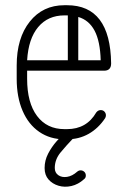

<svg xmlns="http://www.w3.org/2000/svg" viewBox="-20 -530 481 736"><path d="M383 -77Q357 -38 320 -17Q283 4 237 4H227Q172 4 130.5 -24.5Q89 -53 66.5 -105.5Q44 -158 44 -228V-279Q44 -384 94 -447Q144 -510 227 -510H237Q403 -510 406 -287Q406 -259 379 -259H84V-228Q84 -136 122 -85.5Q160 -35 227 -35H237Q312 -35 349 -99Q356 -108 366 -108Q375 -108 380.5 -102Q386 -96 386 -88Q386 -82 383 -77ZM227 -471Q164 -471 126.5 -426.5Q89 -382 84 -299H240V-471H237ZM366 -299Q364 -372 342.5 -412.5Q321 -453 280 -465V-299ZM276 128Q282 123 289 123Q297 123 303 128.5Q309 134 309 143Q309 152 302 157Q280 177 254 183Q228 189 204.5 182Q181 175 166 158Q151 141 151 114Q151 85 164.5 59Q178 33 197 11.5Q216 -10 232 -26Q237 -31 245 -31Q254 -31 259.5 -25.5Q265 -20 265 -12Q265 -3 258 3Q235 27 212.5 54Q190 81 190 114Q190 132 203.5 141.5Q217 151 237 148Q257 145 276 128Z"/></svg>

Font: Libertine Sup Light
Style: Regular
Weight: 300
Designer: Bastien Sozeau
Foundry: NBR — Bastien Sozeau
Version: Version 2.003; ttfautohint (v1.8.4.7-5d5b);gftools[0.9.33]